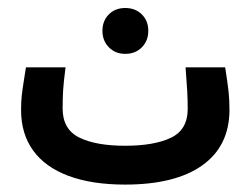

<svg xmlns="http://www.w3.org/2000/svg" viewBox="-20 -492 640 492"><path d="M34 -210Q34 -231.5 35.8 -247.5Q37.5 -263.5 43 -297.5L46.5 -319.5H148Q143 -281.5 141.8 -261Q140.5 -240.5 140.5 -214Q140.5 -160.5 183.2 -139.5Q226 -118.5 300.5 -118.5Q375 -118.5 418 -139Q461 -159.5 461 -213Q461 -234.5 459.8 -258Q458.5 -281.5 455.5 -319.5H557Q563.5 -278 565.8 -256.5Q568 -235 568 -209.5Q567.5 -117.5 498.2 -68.2Q429 -19 300.5 -19Q215.5 -19 155.8 -41.2Q96 -63.5 65 -106.2Q34 -149 34 -210ZM242.5 -413Q242.5 -438.5 258.8 -455Q275 -471.5 301 -471.5Q327 -471.5 343.5 -455Q360 -438.5 360 -413Q360 -387.5 343.5 -370.8Q327 -354 301 -354Q275.5 -354 259 -370.8Q242.5 -387.5 242.5 -413Z"/></svg>

Font: JuliaMono SemiBold
Style: Regular
Weight: 600
Monospace: yes
Designer: cormullion
Foundry: corm
Version: Version 0.055; ttfautohint (v1.8.4)